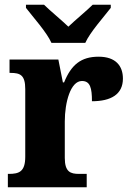

<svg xmlns="http://www.w3.org/2000/svg" viewBox="-20 -786 550 806"><path d="M196 -606H338C358 -651 416 -715 445 -753V-766H369C346 -743 295 -701 267 -674C239 -701 188 -743 165 -766H89V-753C118 -715 176 -651 196 -606ZM13 0H344V-56H312C276 -56 252 -64 252 -123V-276C252 -356 276 -446 324 -446C359 -446 366 -416 366 -361C446 -361 496 -390 496 -456C496 -509 466 -548 394 -548C320 -548 279 -514 249 -440H244L225 -536H20V-480H24C65 -480 86 -471 86 -412V-128C86 -65 60 -56 17 -56H13Z"/></svg>

Font: Noto Serif Sinhala SemiCondensed ExtraBold
Style: Regular
Weight: 800
Width: 4
Designer: Jelle Bosma - Monotype Design Team
Foundry: Monotype Imaging Inc.
Version: Version 2.007